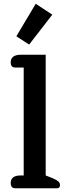

<svg xmlns="http://www.w3.org/2000/svg" viewBox="-20 -1001 364 1021"><path d="M67 -808 170 -981 258 -923 135 -764ZM37 -28Q37 -68 90 -68H106V-642H60Q37 -642 37 -670Q37 -690 51 -700Q65 -710 90 -710H223V-68L263 -52Q283 -43 291 -35.5Q299 -28 299 -17Q299 0 284 0H60Q37 0 37 -28Z"/></svg>

Font: MaitreeSemiBold
Style: Regular
Weight: 600
Designer: CadsonDemak Team
Foundry: CadsonDemak
Version: Version 1.000